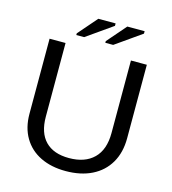

<svg xmlns="http://www.w3.org/2000/svg" viewBox="-126 -971 973 1083"><g transform="rotate(15 361.0 -429.5)"><path d="M356.9 9.8Q272.5 9.8 209.5 -21Q146.5 -51.8 111.8 -110.4Q77.1 -168.9 77.1 -250V-688H170.4V-257.8Q170.4 -163.6 218.3 -114.7Q266.1 -65.9 356.4 -65.9Q449.2 -65.9 500.7 -116.5Q552.2 -167 552.2 -264.2V-688H645V-258.8Q645 -175.3 609.6 -114.7Q574.2 -54.2 509.5 -22.2Q444.8 9.8 356.9 9.8ZM217.3 -747.1V-756.8L313.5 -867.7H414.6V-853.5L263.2 -747.1ZM386.7 -747.1V-756.8L482.9 -867.7H584V-853.5L432.6 -747.1Z"/></g></svg>

Font: Liberation Sans
Style: Regular
Weight: 400
Designer: Steve Matteson
Foundry: Ascender Corporation
Version: Version 2.00.1